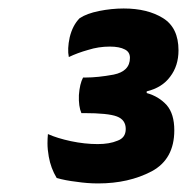

<svg xmlns="http://www.w3.org/2000/svg" viewBox="-20 -803 436 448"><path d="M173.8 -622.1Q166 -607.4 164.1 -581.1Q163.1 -554.7 169.9 -539.1Q171.9 -539.1 175.8 -539.1Q232.4 -539.1 252.9 -531.2Q273.4 -523.4 273.4 -502Q273.4 -481.4 253.9 -474.6Q235.4 -466.8 208 -466.8Q177.7 -466.8 145.5 -473.6Q113.3 -480.5 91.8 -490.2Q90.8 -479.5 90.8 -468.8Q90.8 -454.1 93.8 -437.5Q98.6 -410.2 112.3 -387.7Q132.8 -381.8 158.2 -378.9Q183.6 -375 209 -375Q280.3 -375 334 -403.3Q386.7 -431.6 386.7 -499Q386.7 -537.1 369.1 -557.6Q350.6 -578.1 322.3 -585.9Q322.3 -586.9 322.3 -589.8Q358.4 -598.6 377 -624Q396.5 -649.4 396.5 -685.5Q396.5 -738.3 360.4 -760.7Q324.2 -783.2 268.6 -783.2Q240.2 -783.2 210.9 -777.3Q182.6 -771.5 166 -760.7Q149.4 -744.1 142.6 -715.8Q136.7 -688.5 140.6 -669.9Q161.1 -679.7 185.5 -686.5Q210 -694.3 236.3 -694.3Q258.8 -694.3 271.5 -687.5Q283.2 -681.6 283.2 -668Q283.2 -636.7 245.1 -628.9Q208 -622.1 179.7 -622.1Q177.7 -622.1 173.8 -622.1Z"/></svg>

Font: cl
Style: Bold Italic
Weight: 400
Designer: Mitja Miklavcic
Version: Version 7.504; 2011; Build 1022